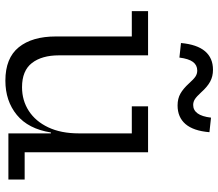

<svg xmlns="http://www.w3.org/2000/svg" viewBox="-70 -750 832 732"><g transform="rotate(90 346.0 -384.0)"><path d="M488.5 -470.5H385.5V-532.5H560.5V-62H664.5V0H488.5ZM191 -532.5V-193Q191 -127.5 220.2 -89.8Q249.5 -52 312.5 -52Q363 -52 402.8 -77.8Q442.5 -103.5 465.5 -152Q488.5 -200.5 488.5 -268.5L506 -162H485Q471.5 -76 418.2 -32.2Q365 11.5 287.5 11.5Q201.5 11.5 160.2 -39.5Q119 -90.5 119 -181V-470.5H22.5V-532.5ZM428.5 -772.5 484 -766.5Q479 -705.5 453 -675.2Q427 -645 382 -645Q356 -645 337 -655.8Q318 -666.5 297.5 -689Q282 -706.5 271.8 -713.2Q261.5 -720 249 -720Q228.5 -720 216.2 -703.8Q204 -687.5 199.5 -652L144 -658Q149.5 -719 175.2 -749.5Q201 -780 246 -780Q271.5 -780 291.2 -769.2Q311 -758.5 332 -735Q348 -717.5 358.2 -711Q368.5 -704.5 380 -704.5Q400 -704.5 412.2 -721.2Q424.5 -738 428.5 -772.5Z"/></g></svg>

Font: Hepta Slab
Style: Regular
Weight: 400
Designer: Michael LaGattuta
Foundry: Michael LaGattuta
Version: Version 1.100